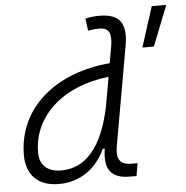

<svg xmlns="http://www.w3.org/2000/svg" viewBox="-54 -819 852 881"><g transform="rotate(-5 372.0 -378.0)"><path d="M182.1 10.3C278.3 10.3 355 -42.5 396.5 -133.3H405.3C392.1 -46.4 415 4.9 510.7 4.9H539.6L549.8 -53.7H519.5C468.8 -53.7 451.2 -82.5 461.4 -139.2L542 -595.7C559.6 -696.3 527.8 -742.7 433.6 -742.7C412.1 -742.7 390.6 -740.7 369.1 -734.9L376.5 -678.7C393.6 -682.6 411.1 -684.1 428.2 -684.1C473.6 -684.1 485.8 -656.2 475.6 -597.7L462.4 -521.5C214.4 -501.5 33.2 -354.5 33.2 -135.3C33.2 -43 87.4 10.3 182.1 10.3ZM427.7 -324.2C390.1 -145 314.5 -50.8 197.8 -50.8C135.3 -50.8 99.1 -83.5 99.1 -141.1C99.1 -310.5 241.2 -437 451.7 -460L427.7 -325.2ZM617.7 -580.1H670.9L744.1 -765.6H677.2Z"/></g></svg>

Font: Cascadia Mono PL Light
Style: Italic
Weight: 300
Italic angle: -10°
Monospace: yes
Designer: Aaron Bell
Foundry: Saja Typeworks
Version: Version 2404.023